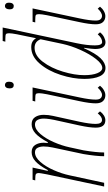

<svg xmlns="http://www.w3.org/2000/svg" viewBox="294 -1094 810 1438"><g transform="rotate(-90 699.0 -375.0)"><path d="M462 -63Q462 -108 478 -183L513 -342Q530 -415 530 -453Q530 -479 520 -498.5Q510 -518 486 -518Q449 -518 414 -477Q379 -436 353 -376Q327 -316 315 -260L292 -154Q276 -58 276 0H248Q248 -58 264 -154L304 -342Q306 -350 313.5 -386.5Q321 -423 321 -453Q321 -479 311 -498.5Q301 -518 277 -518Q240 -518 204.5 -477Q169 -436 143 -376Q117 -316 105 -260L49 0H21L112 -428Q122 -481 122 -488Q122 -506 114 -511Q106 -516 77 -516H67L72 -536H163L138 -422H144Q179 -487 210.5 -515Q242 -543 279 -543Q315 -543 332 -517Q349 -491 349 -453Q349 -442 347 -422H353Q388 -487 419.5 -515Q451 -543 488 -543Q524 -543 541 -517Q558 -491 558 -453Q558 -418 550 -383Q542 -348 541 -342L506 -183Q490 -108 490 -63Q490 -16 520 -16Q543 -16 569 -48L584 -31Q570 -12 552.5 -1.5Q535 9 518 9Q462 9 462 -63Z M756 -707Q756 -724 762.5 -733.5Q769 -743 782 -743Q792 -743 799 -735.5Q806 -728 806 -713Q806 -695 799 -686Q792 -677 781 -677Q756 -677 756 -707ZM644 -63Q644 -108 660 -183L712 -428Q720 -470 720 -488Q720 -507 713 -511.5Q706 -516 677 -516H658L663 -536H763L688 -183Q672 -108 672 -63Q672 -38 682 -27Q692 -16 707 -16Q720 -16 735 -25.5Q750 -35 761 -48L776 -31Q762 -13 742.5 -2Q723 9 705 9Q678 9 661 -8.5Q644 -26 644 -63Z M827 -149Q827 -232 857 -325.5Q887 -419 941.5 -482.5Q996 -546 1065 -546Q1089 -546 1104.5 -537.5Q1120 -529 1132 -510L1145 -575L1161 -652Q1169 -694 1169 -712Q1169 -731 1162 -735.5Q1155 -740 1126 -740H1106L1111 -760H1212L1094 -204Q1078 -128 1078 -69Q1078 -15 1103 -15Q1132 -15 1161 -48L1176 -31Q1161 -11 1139.5 -0.5Q1118 10 1102 10Q1051 10 1051 -68Q1051 -90 1060 -151H1057Q1018 -64 982 -27Q946 10 909 10Q867 10 847 -32.5Q827 -75 827 -149ZM1089 -311 1124 -476Q1107 -521 1060 -521Q1002 -521 955 -459Q908 -397 881.5 -309Q855 -221 855 -149Q855 -88 870 -51Q885 -14 909 -14Q939 -14 976 -61Q1013 -108 1044 -177.5Q1075 -247 1089 -311Z M1348 -707Q1348 -724 1354.5 -733.5Q1361 -743 1374 -743Q1384 -743 1391 -735.5Q1398 -728 1398 -713Q1398 -695 1391 -686Q1384 -677 1373 -677Q1348 -677 1348 -707ZM1236 -63Q1236 -108 1252 -183L1304 -428Q1312 -470 1312 -488Q1312 -507 1305 -511.5Q1298 -516 1269 -516H1250L1255 -536H1355L1280 -183Q1264 -108 1264 -63Q1264 -38 1274 -27Q1284 -16 1299 -16Q1312 -16 1327 -25.5Q1342 -35 1353 -48L1368 -31Q1354 -13 1334.5 -2Q1315 9 1297 9Q1270 9 1253 -8.5Q1236 -26 1236 -63Z"/></g></svg>

Font: Noto Serif CondThin
Style: Italic
Weight: 250
Width: 3
Italic angle: -12°
Designer: Monotype Design Team
Foundry: Monotype Imaging Inc.
Version: Version 1.001